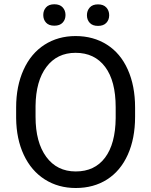

<svg xmlns="http://www.w3.org/2000/svg" viewBox="-20 -894 728 923"><path d="M629.4 -332.5Q629.4 -228 594.2 -150.1Q559.1 -72.3 494.6 -31.2Q430.2 9.8 344.2 9.8Q260.3 9.8 195.3 -31.5Q130.4 -72.8 94.5 -149.2Q58.6 -225.6 57.6 -326.2V-377.4Q57.6 -480 93.3 -558.6Q128.9 -637.2 194.1 -679Q259.3 -720.7 343.3 -720.7Q428.7 -720.7 493.9 -679.4Q559.1 -638.2 594.2 -559.8Q629.4 -481.4 629.4 -377.4ZM536.1 -378.4Q536.1 -504.9 485.4 -572.5Q434.6 -640.1 343.3 -640.1Q254.4 -640.1 203.4 -572.5Q152.3 -504.9 150.9 -384.8V-332.5Q150.9 -210 202.4 -139.9Q253.9 -69.8 344.2 -69.8Q435.1 -69.8 484.9 -136Q534.7 -202.1 536.1 -325.7ZM188 -821.8Q188 -843.8 201.4 -858.6Q214.8 -873.5 241.2 -873.5Q267.6 -873.5 281.2 -858.6Q294.9 -843.8 294.9 -821.8Q294.9 -799.8 281.2 -785.2Q267.6 -770.5 241.2 -770.5Q214.8 -770.5 201.4 -785.2Q188 -799.8 188 -821.8ZM397.9 -820.8Q397.9 -842.8 411.4 -857.9Q424.8 -873 451.2 -873Q477.5 -873 491.2 -857.9Q504.9 -842.8 504.9 -820.8Q504.9 -798.8 491.2 -784.2Q477.5 -769.5 451.2 -769.5Q424.8 -769.5 411.4 -784.2Q397.9 -798.8 397.9 -820.8Z"/></svg>

Font: Noboto
Style: Regular
Weight: 400
Designer: Google
Version: Version 2.001101; 2014